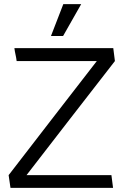

<svg xmlns="http://www.w3.org/2000/svg" viewBox="-20 -914 609 934"><path d="M288 -894H375L287 -739H228ZM530 0H31L22 -62Q129 -201 236.5 -340Q344 -479 451 -617H61Q59 -633 55.5 -648.5Q52 -664 50 -680H531L539 -617Q432 -479 324 -340Q216 -201 109 -62H522Z"/></svg>

Font: Palanquin
Style: Regular
Weight: 400
Designer: Pria Ravichandran
Version: Version 1.0.4